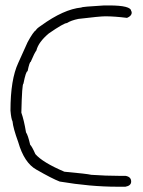

<svg xmlns="http://www.w3.org/2000/svg" viewBox="-20 -708 540 724"><path d="M373 -687.5H390.6Q474.6 -687.5 474.6 -666Q476.6 -666 476.6 -660.2Q476.6 -647.9 459 -640.6Q411.6 -646.5 377 -646.5Q356.9 -646.5 275.4 -636.7Q247.6 -630.9 232.4 -621.1Q220.7 -621.1 164.1 -582Q125 -549.3 117.2 -517.6Q110.4 -509.3 95.7 -474.6Q91.3 -474.6 84 -439.5Q77.6 -439.5 68.4 -392.6Q63 -392.6 60.5 -283.2Q70.3 -255.9 78.1 -209Q85.4 -198.7 93.8 -162.1Q100.6 -155.8 113.3 -127Q141.1 -95.2 222.7 -60.5Q308.1 -52.7 324.2 -48.8Q380.4 -44.9 429.7 -44.9H453.1Q474.6 -41.5 474.6 -23.4Q474.6 -7.8 453.1 -3.9H421.9Q320.8 -3.9 205.1 -23.4Q176.8 -34.2 117.2 -68.4Q71.3 -93.8 48.8 -171.9Q29.3 -225.6 27.3 -250Q22 -260.3 19.5 -291Q19.5 -408.2 48.8 -470.7L84 -548.8Q105.5 -588.4 115.2 -593.8Q118.2 -600.6 134.8 -611.3Q220.2 -673.3 287.1 -679.7Q287.1 -682.6 373 -687.5Z"/></svg>

Font: CEF Fonts CJK Mono
Style: Regular
Weight: 400
Designer: PartyBoss (派对大魔王)
Version: Release 2.25